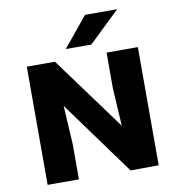

<svg xmlns="http://www.w3.org/2000/svg" viewBox="-96 -999 1011 1088"><g transform="rotate(-10 409.5 -455.5)"><path d="M90 0ZM729 -680V0L567 1L257 -425L270 -204V0H90V-680H252L562 -257L549 -475V-680ZM466 -912H651L472 -740H325Z"/></g></svg>

Font: Martel Sans Black
Style: Regular
Weight: 900
Designer: Dan Reynolds and Mathieu Réguer
Foundry: Dan Reynolds and Mathieu Réguer
Version: Version 1.002; ttfautohint (v1.1) -l 5 -r 5 -G 72 -x 0 -D la